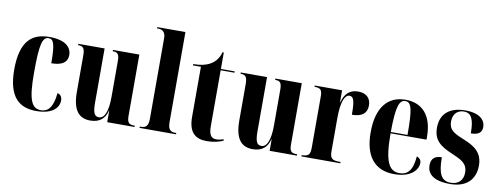

<svg xmlns="http://www.w3.org/2000/svg" viewBox="-63 -1088 3706 1426"><g transform="rotate(10 1790.0 -375.0)"><path d="M248 10C383 10 418 -54 418 -98C418 -123 407 -144 382 -148C372 -38 334 -2 283 -2C210 -2 184 -66 184 -267C184 -483 200 -539 247 -539C284 -539 298 -504 298 -359C402 -359 419 -406 419 -441C419 -502 370 -549 252 -549C122 -549 35 -483 35 -266C35 -59 120 10 248 10Z M656 10C728 10 766 -27 781 -86H783V0H989V-10H985C943 -10 931 -24 931 -76V-536H732V-526H734C771 -526 782 -511 782 -458V-190C782 -83 758 -25 716 -25C681 -25 669 -52 669 -130V-536H471V-526H473C510 -526 522 -510 522 -456V-183C522 -48 568 10 656 10Z M1027 0H1302V-10H1295C1259 -10 1239 -24 1239 -81V-760H1027V-750H1038C1056 -750 1091 -743 1091 -689V-81C1091 -24 1071 -10 1036 -10H1027Z M1533 10C1595 10 1638 -5 1658 -15V-25C1635 -18 1617 -15 1602 -15C1563 -15 1546 -41 1546 -105V-526H1650V-536H1546V-660H1536C1525 -616 1500 -584 1463 -563C1431 -545 1389 -536 1337 -536V-526H1397V-148C1397 -31 1449 10 1533 10Z M1881 10C1953 10 1991 -27 2006 -86H2008V0H2214V-10H2210C2168 -10 2156 -24 2156 -76V-536H1957V-526H1959C1996 -526 2007 -511 2007 -458V-190C2007 -83 1983 -25 1941 -25C1906 -25 1894 -52 1894 -130V-536H1696V-526H1698C1735 -526 1747 -510 1747 -456V-183C1747 -48 1793 10 1881 10Z M2248 0H2541V-10H2531C2476 -10 2461 -25 2461 -76V-327C2461 -453 2488 -506 2521 -506C2554 -506 2563 -473 2563 -370C2639 -370 2676 -401 2676 -459C2676 -515 2641 -548 2580 -548C2516 -548 2480 -512 2462 -446H2460V-536H2254V-526H2256C2300 -526 2312 -512 2312 -463V-76C2312 -25 2298 -10 2250 -10H2248Z M2948 10C3075 10 3126 -53 3126 -106C3126 -128 3111 -143 3092 -149C3083 -36 3043 -4 2985 -4C2905 -4 2870 -75 2870 -284H3141V-306C3141 -464 3065 -549 2938 -549C2802 -549 2723 -453 2723 -265C2723 -91 2797 10 2948 10ZM2996 -294H2870C2871 -486 2891 -539 2937 -539C2984 -539 2996 -486 2996 -294Z M3370 10C3494 10 3558 -58 3558 -161C3558 -260 3498 -299 3413 -334C3336 -365 3297 -385 3297 -449C3297 -515 3340 -538 3379 -538C3434 -538 3457 -496 3457 -387C3515 -387 3540 -409 3540 -449C3540 -501 3497 -548 3389 -548C3276 -548 3202 -496 3202 -385C3202 -293 3252 -253 3349 -213C3418 -183 3466 -162 3466 -93C3466 -30 3427 0 3372 0C3303 0 3276 -50 3276 -175C3232 -175 3196 -158 3196 -101C3196 -42 3236 10 3370 10Z"/></g></svg>

Font: Noto Serif Display ExtraCondensed ExtraBold
Style: Regular
Weight: 800
Width: 2
Designer: Monotype Design Team
Foundry: Monotype Imaging Inc.
Version: Version 2.009